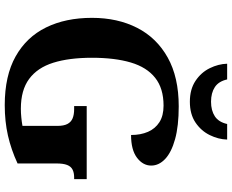

<svg xmlns="http://www.w3.org/2000/svg" viewBox="-104 -864 978 810"><g transform="rotate(90 385.0 -459.0)"><path d="M423.6 10Q299.5 10 217.8 -36Q136.1 -82 95.7 -164.5Q55.3 -247 55.3 -358Q55.3 -466 97.4 -548.5Q139.5 -631 222.7 -677.5Q305.9 -724 428.5 -724Q511.7 -724 567.1 -708.6Q622.5 -693.3 650.5 -666.9Q678.5 -640.5 678.5 -607.9Q678.5 -573 645.4 -547.9Q612.3 -522.9 549.5 -522.9Q549.5 -563.7 536.1 -594.4Q522.8 -625 495.5 -642.5Q468.2 -660 425.6 -660Q352.8 -660 308.3 -624.6Q263.7 -589.3 243.7 -521.9Q223.7 -454.5 223.7 -358Q223.7 -261.5 244.7 -194.6Q265.7 -127.7 313 -92.9Q360.2 -58 438.5 -58Q457 -58 475.6 -59.9Q494.2 -61.7 511.1 -64.8V-211.9Q511.1 -239 503.1 -254.3Q495.1 -269.7 479.5 -276.2Q463.9 -282.8 440.2 -282.8H427.5V-335.8H735.6V-282.8H728.7Q708.5 -282.8 695.4 -276Q682.2 -269.3 675.9 -253.1Q669.6 -237 669.6 -207.9V-44.1Q611.4 -17.1 551.8 -3.5Q492.1 10 423.6 10ZM409.1 -771Q356.9 -771 321.2 -794.7Q285.6 -818.4 267.7 -854.9Q249.8 -891.3 248.8 -928.3H315.1Q323.1 -892.3 347.6 -876.3Q372.1 -860.3 409.1 -860.3Q446.1 -860.3 470.6 -876.3Q495.1 -892.3 503.1 -928.3H568.8Q567.8 -891.3 549.9 -854.9Q532 -818.4 496.9 -794.7Q461.7 -771 409.1 -771Z"/></g></svg>

Font: Noto Serif Sinhala
Style: Regular
Weight: 400
Designer: Jelle Bosma - Monotype Design Team
Foundry: Monotype Imaging Inc.
Version: Version 2.006